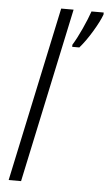

<svg xmlns="http://www.w3.org/2000/svg" viewBox="-54 -796 471 832"><g transform="rotate(5 181.5 -380.0)"><path d="M70 0 232 -760H178L16 0ZM271 -599Q298 -630 325 -675Q352 -720 363 -750V-759H310Q299 -727 279 -683Q259 -639 240 -608V-599Z"/></g></svg>

Font: Noto Sans UI SemiCondensed Light
Style: Italic
Weight: 300
Width: 4
Designer: Monotype Design Team
Foundry: Monotype Imaging Inc.
Version: 1.001